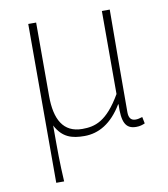

<svg xmlns="http://www.w3.org/2000/svg" viewBox="-82 -596 755 863"><g transform="rotate(-10 296.0 -164.5)"><path d="M105 198H141C136 108 136 67 136 -58C167 1 210 13 267 13C332 13 392 -21 440 -101H442C439 -20 454 13 503 13C520 13 532 9 543 4L537 -26C522 -22 517 -20 506 -20C485 -20 475 -33 475 -59C475 -219 476 -366 477 -527H441V-148C375 -34 320 -20 263 -20C176 -20 141 -85 141 -192V-527H105Z"/></g></svg>

Font: SSpoqa Han Sans Neo Thin
Style: Regular
Weight: 100
Designer: [Spoqa Han Sans Neo] Dong-huui Kim  Younghwa Kang  Yujin Lee  [Noto Sans] Ryoko NISHIZUKA  (kana & ideographs); Paul D. 
Foundry: Spoqa (http://www.spoqa-han-sans.com)
Version: Version 1.000